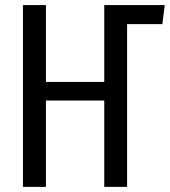

<svg xmlns="http://www.w3.org/2000/svg" viewBox="-20 -726 660 746"><path d="M385.1 0V-335.4H158.5V0H69.2V-706.2H158.5V-407.7H385.1V-706.2H620L610.8 -632.3H473.8V0Z"/></svg>

Font: FiraCode Nerd Font
Style: Regular
Weight: 400
Designer: Carrois Corporate, Edenspiekermann AG, Nikita Prokopov
Foundry: Carrois Corporate, Edenspiekermann AG, Nikita Prokopov
Version: Version 6.002;Nerd Fonts 2.2.2